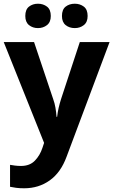

<svg xmlns="http://www.w3.org/2000/svg" viewBox="-20 -772 609 1032"><path d="M0 -546H163L266 -239Q274 -217 278 -193.5Q282 -170 284 -144H287Q290 -170 295.5 -193.5Q301 -217 308 -239L409 -546H569L338 70Q307 155 247.5 197.5Q188 240 110 240Q85 240 66.5 237.5Q48 235 34 232V114Q45 116 60.5 118Q76 120 93 120Q140 120 167.5 91.5Q195 63 208 23L217 -4ZM116 -686Q116 -721 136 -736.5Q156 -752 184 -752Q212 -752 232.5 -736.5Q253 -721 253 -686Q253 -653 232.5 -637Q212 -621 184 -621Q156 -621 136 -637Q116 -653 116 -686ZM313 -686Q313 -721 333 -736.5Q353 -752 382 -752Q410 -752 430.5 -736.5Q451 -721 451 -686Q451 -653 430.5 -637Q410 -621 382 -621Q353 -621 333 -637Q313 -653 313 -686Z"/></svg>

Font: Noto Sans Ethiopic
Style: Bold
Weight: 700
Designer: Monotype Design Team
Foundry: Monotype Imaging Inc.
Version: Version 2.102; ttfautohint (v1.8.4.7-5d5b)